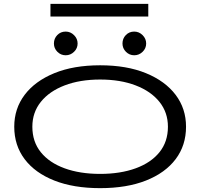

<svg xmlns="http://www.w3.org/2000/svg" viewBox="-20 -966 1040 997"><path d="M500 11Q362 11 262 -28.5Q162 -68 108 -139.5Q54 -211 54 -308Q54 -402 108 -473.5Q162 -545 262 -586Q362 -627 500 -627Q638 -627 738 -586Q838 -545 892 -473.5Q946 -402 946 -308Q946 -211 892 -139.5Q838 -68 738 -28.5Q638 11 500 11ZM500 -63Q605 -63 684.5 -92Q764 -121 808 -175.5Q852 -230 852 -308Q852 -382 808 -437Q764 -492 684.5 -522.5Q605 -553 500 -553Q395 -553 315.5 -522.5Q236 -492 192 -437Q148 -382 148 -308Q148 -230 192 -175.5Q236 -121 315.5 -92Q395 -63 500 -63ZM321 -679Q296 -679 278 -697Q260 -715 260 -740Q260 -766 277.5 -784Q295 -802 321 -802Q346 -802 364.5 -783.5Q383 -765 383 -740Q383 -715 364.5 -697Q346 -679 321 -679ZM677 -679Q652 -679 634 -697Q616 -715 616 -740Q616 -766 633.5 -784Q651 -802 677 -802Q702 -802 720.5 -783.5Q739 -765 739 -740Q739 -715 720.5 -697Q702 -679 677 -679ZM242 -880V-946H750V-880Z"/></svg>

Font: Inconsolata UltraExpanded Thin
Style: Regular
Weight: 100
Width: 9
Monospace: yes
Designer: Raph Levien, Cyreal, Brenton Simpson
Foundry: Raph Levien, Cyreal, Google
Version: Version 3.100; ttfautohint (v1.8.4.7-5d5b)